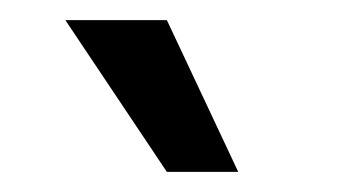

<svg xmlns="http://www.w3.org/2000/svg" viewBox="-20 -721 337 191"><path d="M45 -701H146L217 -550H146Z"/></svg>

Font: Moderustic
Style: Regular
Weight: 400
Designer: Tural Alisoy
Foundry: TAFT Foundry
Version: Version 2.120